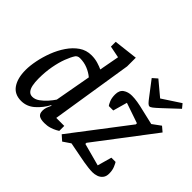

<svg xmlns="http://www.w3.org/2000/svg" viewBox="-146 -960 1222 1222"><g transform="rotate(45 464.5 -349.5)"><path d="M150 10Q90 10 60.5 -33.5Q31 -77 31 -150Q31 -188 40.5 -236Q50 -284 68.5 -332.5Q87 -381 115 -422Q143 -463 179.5 -488Q216 -513 262 -513Q294 -513 321.5 -504.5Q349 -496 365 -488L390 -623L310 -639V-682L472 -701V-623L385 -72H457V-27Q454 -25 439.5 -17Q425 -9 403 -2Q381 5 354 5Q321 5 305.5 -5.5Q290 -16 290 -43Q290 -57 294.5 -71Q299 -85 309 -105L305 -107Q280 -60 240.5 -25Q201 10 150 10ZM182 -59Q206 -59 229 -75.5Q252 -92 272 -114.5Q292 -137 305 -157L349 -401Q324 -422 292 -435Q260 -448 223 -448Q211 -448 203.5 -443.5Q196 -439 193 -435Q177 -411 162 -371.5Q147 -332 137.5 -280.5Q128 -229 128 -169Q128 -137 133 -112Q138 -87 150 -73Q162 -59 182 -59ZM791 10Q776 10 754.5 7.5Q733 5 712 1.5Q691 -2 672 -6L568 -26L518 8L483 -23L772 -401V-411L635 -458L608 -362H568Q562 -369 553 -390Q544 -411 544 -442Q544 -480 568 -496.5Q592 -513 626 -513Q650 -513 677.5 -508.5Q705 -504 741 -495L840 -472L896 -513L929 -485L633 -96V-86L785 -45L812 -141H850Q856 -132 865 -110.5Q874 -89 874 -59Q874 -34 861.5 -18.5Q849 -3 830 3.5Q811 10 791 10ZM753 -543Q744 -543 734.5 -553Q725 -563 713 -579L635 -681L667 -709L765 -627L887 -707L910 -679L814 -589Q786 -563 773 -553Q760 -543 753 -543Z"/></g></svg>

Font: Faustina Medium
Style: Italic
Weight: 500
Italic angle: -8°
Designer: Alfonso Garcia
Foundry: http://www.omnibus-type.com
Version: Version 1.200